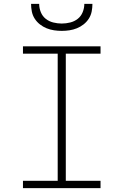

<svg xmlns="http://www.w3.org/2000/svg" viewBox="-20 -975 640 995"><path d="M99 0V-38H279V-697H99V-735H501V-697H321V-38H501V0ZM300 -815Q280 -815 260 -818Q240 -821 221.5 -828.5Q203 -836 187 -848.5Q171 -861 160 -878Q149 -895 145 -915Q141 -935 141 -955H183Q183 -933 191.5 -912Q200 -891 217 -877.5Q234 -864 256 -858.5Q278 -853 300 -853Q322 -853 344 -858.5Q366 -864 383 -877.5Q400 -891 408.5 -912Q417 -933 417 -955H459Q459 -935 455 -915Q451 -895 440 -878Q429 -861 413 -848.5Q397 -836 378.5 -828.5Q360 -821 340 -818Q320 -815 300 -815Z"/></svg>

Font: Iosevka SS04 XLt Ex
Style: Regular
Weight: 200
Width: 7
Monospace: yes
Designer: Belleve Invis
Foundry: Belleve Invis
Version: Version 19.0.0; ttfautohint (v1.8.4)